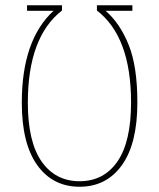

<svg xmlns="http://www.w3.org/2000/svg" viewBox="-20 -701 605 731"><path d="M63 -310Q63 -549 184 -660H83V-681H216V-661Q86 -560 86 -310Q86 -161 138.5 -86Q191 -11 283 -11Q375 -11 427 -86Q479 -161 479 -311Q479 -561 349 -661V-681H484V-660H382Q437 -612 470 -530Q503 -448 503 -311Q503 -154 444 -72Q385 10 283 10Q181 10 122 -72Q63 -154 63 -310Z"/></svg>

Font: Fira Sans Extra Condensed Thin
Style: Regular
Weight: 250
Width: 1
Designer: Carrois Corporate & Edenspiekermann AG
Foundry: Carrois Corporate GbR & Edenspiekermann AG
Version: Version 4.203